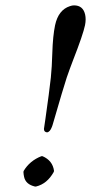

<svg xmlns="http://www.w3.org/2000/svg" viewBox="-20 -678 336 708"><path d="M252.9 -658.2Q286.1 -658.2 293.9 -624.5Q297.9 -606.9 293.5 -585Q286.1 -549.8 250 -457.5Q236.3 -421.9 226.1 -392.1Q214.4 -356.9 173.8 -216.8Q172.4 -212.4 171.4 -210Q164.1 -190.9 153.3 -189.9Q141.6 -191.4 142.1 -203.1Q143.1 -209.5 147.5 -239.7Q161.6 -338.4 167.5 -392.1Q171.4 -429.7 172.9 -482.4Q174.8 -545.4 183.1 -585Q195.3 -641.6 237.8 -655.3Q246.1 -658.2 252.9 -658.2ZM66.4 -43.9 67.4 -47.9Q89.8 -85.4 132.8 -102.1H136.7Q174.3 -85.9 179.2 -47.9L178.2 -43.9Q153.8 0 112.8 9.8H108.9Q74.7 2 68.8 -25.9Q66.9 -34.2 66.4 -43.9Z"/></svg>

Font: Linux Biolinum Capitals O
Style: Italic Samll Caps
Weight: 400
Italic angle: -12°
Designer: Philipp H. Poll
Foundry: Philipp H. Poll
Version: Version 0.6.2